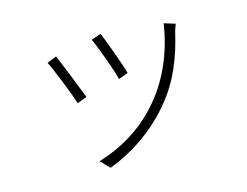

<svg xmlns="http://www.w3.org/2000/svg" viewBox="-89 -708 1178 915"><g transform="rotate(-15 500.0 -250.5)"><path d="M423 -549C442 -508 490 -378 500 -334L547 -352C536 -394 487 -526 471 -565ZM774 -536C735 -270 571 -58 309 20L352 64C460 23 581 -52 673 -167C749 -259 790 -367 817 -484C820 -493 824 -506 829 -519ZM191 -497C207 -467 264 -327 280 -274L328 -292C309 -342 254 -479 238 -516Z"/></g></svg>

Font: Spoqa Han Sans Neo Light
Style: Regular
Weight: 300
Designer: [Spoqa Han Sans Neo] Dong-huui Kim  Younghwa Kang  Yujin Lee  [Noto Sans] Ryoko NISHIZUKA  (kana & ideographs); Paul D. 
Foundry: Spoqa (http://www.spoqa-han-sans.com)
Version: Version 1.000